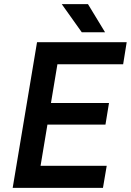

<svg xmlns="http://www.w3.org/2000/svg" viewBox="-20 -903 630 923"><path d="M41 0 158 -700H589L572 -594H256L225 -408H504L487 -304H208L175 -106H493L475 0ZM373 -748 277 -883H403L485 -748Z"/></svg>

Font: Figtree Light SemiBold
Style: Italic
Weight: 600
Italic angle: -9.5°
Version: Version 2.001;gftools[0.9.30]